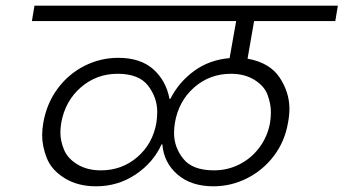

<svg xmlns="http://www.w3.org/2000/svg" viewBox="-20 -760 1206 674"><path d="M872 -686 849 -554Q927 -540 961.5 -488Q996 -436 996 -378Q996 -355 991 -329Q980 -264 942 -213.5Q904 -163 848 -134.5Q792 -106 729 -106Q651 -106 603 -147.5Q555 -189 550 -253H547Q518 -189 456 -147.5Q394 -106 317 -106Q253 -106 207 -134.5Q161 -163 144.5 -204.5Q128 -246 128 -285Q128 -306 132 -329Q144 -397 182 -448.5Q220 -500 276 -528.5Q332 -557 395 -557Q473 -557 518 -517Q563 -477 575 -413H578Q608 -472 661.5 -511Q715 -550 786 -556L809 -686H92L101 -740H1166L1157 -686ZM334 -162Q408 -162 462 -208.5Q516 -255 529 -329Q532 -349 532 -367Q532 -417 500 -459Q468 -501 393 -501Q319 -501 264 -453.5Q209 -406 195 -329Q192 -311 192 -294Q192 -266 204.5 -235Q217 -204 251.5 -183Q286 -162 334 -162ZM928 -329Q931 -349 931 -366Q931 -395 919.5 -426.5Q908 -458 873.5 -479.5Q839 -501 791 -501Q716 -501 661.5 -453Q607 -405 594 -329Q591 -310 591 -293Q591 -243 623.5 -202.5Q656 -162 731 -162Q779 -162 820.5 -183Q862 -204 890.5 -242Q919 -280 928 -329Z"/></svg>

Font: Fz Poppins Light
Style: Italic
Weight: 300
Italic angle: -10°
Designer: Ninad Kale (Devanagari), Jonny Pinhorn (Latin)
Foundry: Indian Type Foundry
Version: Vit hóa bi Vntype.Com & FontZin.Com